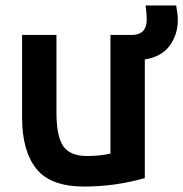

<svg xmlns="http://www.w3.org/2000/svg" viewBox="-20 -661 672 704"><path d="M511 -443V-8Q402 23 289 23Q165 23 113 -42.5Q61 -108 61 -230V-533H187V-249Q187 -161 212 -125Q237 -89 299 -89Q349 -89 385 -98V-533H467Q518 -535 518 -589Q518 -608 514 -641H626Q632 -609 632 -587Q632 -535 602.5 -494Q573 -453 511 -443Z"/></svg>

Font: Repo
Style: DemiBold
Weight: 600
Designer: Stefan Peev
Foundry: Context Ltd
Version: Version 001.000